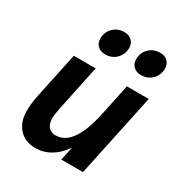

<svg xmlns="http://www.w3.org/2000/svg" viewBox="-178 -866 942 1005"><g transform="rotate(30 293.5 -363.5)"><path d="M460.6 0H329.6L362.9 -156.8L390.2 -182Q374.2 -119.2 341.8 -74.9Q309.4 -30.5 268.5 -7.2Q227.6 16 183.9 16Q117.9 16 81.6 -24.6Q45.2 -65.1 45.2 -129.7Q45.2 -151 47.8 -176.5Q50.5 -201.9 56.8 -230.8L114.6 -503.5H246.6L189.4 -230.8Q180.1 -185.5 180.1 -163.6Q180.1 -131.3 195.7 -112.9Q211.3 -94.5 239 -94.5Q293.7 -94.5 332.5 -148.6Q371.2 -202.7 393.7 -307.9L435.1 -503.5H567.1ZM251.8 -591.4Q223.3 -591.4 206.3 -608.2Q189.4 -625 189.4 -651.6Q189.4 -690.1 215.8 -716.6Q242.3 -743.2 283.5 -743.2Q311.4 -743.2 328.3 -726.2Q345.3 -709.3 345.3 -683.9Q345.3 -645.1 319 -618.2Q292.7 -591.4 251.8 -591.4ZM468.3 -591.4Q439.7 -591.4 422.7 -608.2Q405.8 -625 405.8 -651.6Q405.8 -690.1 432.3 -716.6Q458.7 -743.2 499.9 -743.2Q527.8 -743.2 544.7 -726.2Q561.7 -709.3 561.7 -683.9Q561.7 -645.1 535.4 -618.2Q509.1 -591.4 468.3 -591.4Z"/></g></svg>

Font: Wix Madefor Text
Style: Italic
Weight: 400
Italic angle: -12°
Designer: Dalton Maag Ltd
Foundry: Dalton Maag Ltd
Version: Version 3.100